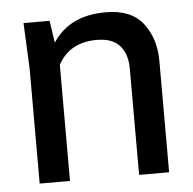

<svg xmlns="http://www.w3.org/2000/svg" viewBox="-44 -586 633 631"><g transform="rotate(-5 272.5 -271.0)"><path d="M489 0H390V-351Q390 -399 365.5 -426.5Q341 -454 290 -454Q200 -454 162 -383V0H62V-380L55 -530H141L152 -457Q207 -542 327 -542Q411 -542 450 -491.5Q489 -441 489 -367Z"/></g></svg>

Font: Tanohe Sans Medium
Style: Regular
Weight: 500
Designer: Village Type and Design LLC
Foundry: Cooper Hewitt Smithsonian Design Museum
Version: Version 1.00;September 29, 2021;FontCreator 13.0.0.2655 64-b